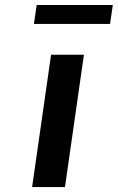

<svg xmlns="http://www.w3.org/2000/svg" viewBox="-20 -762 479 782"><path d="M244.6 0 321.8 -539.1H188L110.8 0ZM428.2 -664.6 439.5 -741.7H129.4L118.2 -664.6Z"/></svg>

Font: Winston SemiBold
Style: Italic
Weight: 600
Italic angle: -8.13011°
Designer: Vernon Adams, Kim Jin-seong, David Berlow, Cristiano Sobral
Foundry: The Winston Project Authors
Version: Version 3.004